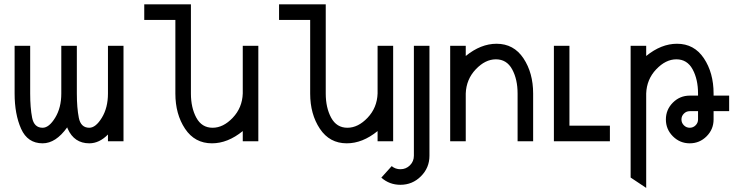

<svg xmlns="http://www.w3.org/2000/svg" viewBox="-20 -665 3502 904"><path d="M48.8 -449.2H122.1V-224.6Q122.1 -157.7 131.3 -110.6Q140.6 -63.5 180.7 -63.5Q210.9 -63.5 239.7 -110.6Q268.6 -157.7 268.6 -224.6V-449.2H341.8V-224.6Q341.8 -157.7 351.1 -110.6Q360.4 -63.5 400.4 -63.5Q430.7 -63.5 459.5 -110.6Q488.3 -157.7 488.3 -224.6V-449.2H561.5V0H488.3V-31.7Q447.3 9.8 400.4 9.8Q329.6 9.8 298.8 -58.6L296.4 -65.4Q242.7 9.8 180.7 9.8Q109.9 9.8 79.3 -58.8Q48.8 -127.4 48.8 -224.6Z M978 9.8Q897 9.8 851.3 -58.8Q805.7 -127.4 805.7 -224.6V-571.3H659.2V-644.5H878.9V-224.6Q878.9 -157.7 904.5 -110.6Q930.2 -63.5 981 -63.5Q1031.2 -63.5 1075.9 -110.6Q1120.6 -157.7 1123 -224.6V-449.2H1196.3V0H1123V-47.9Q1052.2 9.8 978 9.8Z M1612.8 9.8Q1531.7 9.8 1486.1 -58.8Q1440.4 -127.4 1440.4 -224.6V-571.3H1293.9V-644.5H1513.7V-224.6Q1513.7 -157.7 1539.3 -110.6Q1564.9 -63.5 1615.7 -63.5Q1666 -63.5 1710.7 -110.6Q1755.4 -157.7 1757.8 -224.6V-449.2H1831.1V0H1757.8V-47.9Q1687 9.8 1612.8 9.8Z M1865.2 205.1Q1813.5 205.1 1775.4 171.4L1824.2 117.2Q1841.8 131.8 1865.2 131.8Q1891.6 131.8 1910.2 113.3Q1928.7 94.7 1928.7 68.4V-449.2H2002V68.4Q2002 125 1961.9 165Q1921.9 205.1 1865.2 205.1Z M2490.2 0H2417V-224.6Q2417 -291.5 2391.4 -338.6Q2365.7 -385.7 2314.9 -385.7Q2264.6 -385.7 2220 -338.6Q2175.3 -291.5 2172.9 -224.6V0H2099.6V-449.2H2172.9V-401.4Q2243.7 -459 2317.9 -459Q2398.9 -459 2444.6 -390.4Q2490.2 -321.8 2490.2 -224.6Z M2851.6 0H2587.9V-449.2H2661.1V-73.2H2851.6Z M3227.5 -63.5Q3243.7 -63.5 3255.1 -75Q3266.6 -86.4 3266.6 -102.5V-141.6H3227.5Q3211.4 -141.6 3200 -130.1Q3188.5 -118.7 3188.5 -102.5Q3188.5 -86.4 3200 -75Q3211.4 -63.5 3227.5 -63.5ZM3022.5 219.7 2949.2 170.9V-449.2H3022.5V-401.4Q3093.3 -459 3167.5 -459Q3248.5 -459 3294.2 -390.4Q3339.8 -321.8 3339.8 -224.6V-214.8H3413.1V-141.6H3339.8V-102.5Q3339.8 -56.2 3306.9 -23.2Q3273.9 9.8 3227.5 9.8Q3181.2 9.8 3148.2 -23.2Q3115.2 -56.2 3115.2 -102.5Q3115.2 -148.9 3148.2 -181.9Q3181.2 -214.8 3227.5 -214.8H3266.6V-224.6Q3266.6 -291.5 3241 -338.6Q3215.3 -385.7 3164.6 -385.7Q3114.3 -385.7 3069.6 -338.6Q3024.9 -291.5 3022.5 -224.6Z"/></svg>

Font: Catrinity
Style: Regular
Weight: 400
Designer: Alexander Lange
Foundry: High-Logic / Made with FontCreator
Version: Version 2.090;May 20, 2024;FontCreator 15.0.0.2974 64-bit